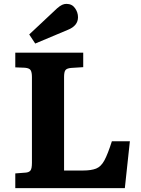

<svg xmlns="http://www.w3.org/2000/svg" viewBox="-20 -972 727 992"><path d="M59 0V-76L111 -80Q129 -81 137 -90.5Q145 -100 145 -131V-574Q145 -598 138.5 -609Q132 -620 109 -622L59 -624V-700H410V-625L347 -621Q325 -619 318 -609.5Q311 -600 311 -574V-91H409Q451 -91 476.5 -101Q502 -111 519.5 -143.5Q537 -176 558 -242H651L625 0ZM162 -747 131 -794 275 -929Q290 -942 301 -947Q312 -952 323 -952Q352 -952 367.5 -930Q383 -908 383 -883Q383 -839 331 -818Z"/></svg>

Font: Literata 7pt
Style: Bold
Weight: 700
Designer: Latin by Veronika Burian and Jose Scaglione. Greek by Irene Vlachou. Cyrillic by Vera Evstafieva.
Foundry: TypeTogether
Version: Version 3.002